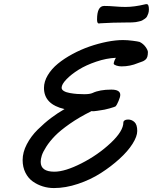

<svg xmlns="http://www.w3.org/2000/svg" viewBox="-20 -907 749 940"><path d="M704.1 -651.9Q704.1 -638.2 701.2 -628.9Q698.2 -619.6 691.7 -614.5Q685.1 -609.4 680.2 -607.2Q675.3 -605 666.5 -602.1Q665 -601.6 661.1 -600.3Q657.2 -599.1 655.3 -598.1Q617.2 -582 575.2 -582Q562.5 -582 550.5 -585.7Q538.6 -589.4 536.6 -594.7Q537.6 -607.4 547.4 -624Q501 -622.1 451.2 -605.2Q401.4 -588.4 365 -565.7Q328.6 -543 305.2 -518.6Q281.7 -494.1 281.7 -477.5Q281.7 -467.8 293 -461.2Q304.2 -454.6 322.8 -451.4Q341.3 -448.2 357.9 -447Q374.5 -445.8 392.6 -445.8Q419.9 -445.8 433.1 -451.7Q467.8 -468.3 524.9 -468.3Q568.8 -468.3 568.8 -442.4Q568.8 -432.1 560.3 -412.4Q551.8 -392.6 546.9 -387.2Q543.5 -383.8 516.1 -376.2Q488.8 -368.7 473.1 -367.2Q472.7 -367.2 470 -366.7Q467.3 -366.2 463.6 -365.7Q460 -365.2 457.5 -364.7Q434.6 -360.8 428.7 -363.3Q368.2 -333.5 321.5 -300.8Q274.9 -268.1 249 -241.5Q223.1 -214.8 206.5 -188.7Q189.9 -162.6 184.6 -145.5Q179.2 -128.4 179.2 -114.7Q179.2 -66.4 246.1 -66.4Q298.3 -66.4 378.9 -107.4Q459.5 -148.4 521.7 -206.8Q584 -265.1 584 -308.1Q584 -313.5 589.1 -316.9Q594.2 -320.3 598.9 -321Q603.5 -321.8 607.4 -321.8Q625 -321.8 638.4 -309.3Q651.9 -296.9 651.9 -265.6Q651.9 -239.3 628.9 -202.9Q606 -166.5 564.9 -129.2Q523.9 -91.8 473.6 -59.6Q423.3 -27.3 362.1 -6.8Q300.8 13.7 244.1 13.7Q215.8 13.7 189.7 5.6Q163.6 -2.4 140.9 -18.3Q118.2 -34.2 104.5 -61.5Q90.8 -88.9 90.8 -123.5Q90.8 -161.6 111.3 -200.9Q131.8 -240.2 164.8 -272.7Q197.8 -305.2 230.2 -329.6Q262.7 -354 295.9 -373Q195.3 -396 195.3 -476.6Q195.3 -507.8 213.9 -538.8Q232.4 -569.8 263.4 -595.2Q294.4 -620.6 334.7 -642.3Q375 -664.1 417.7 -679Q460.4 -693.8 503.4 -702.4Q546.4 -710.9 582 -710.9Q603.5 -710.9 629.6 -707.5Q655.8 -704.1 663.6 -701.7Q681.6 -692.9 692.9 -677Q704.1 -661.1 704.1 -651.9ZM598.1 -796.9Q533.7 -796.9 471.2 -793Q469.7 -793 467.8 -792.5Q465.8 -792 463.9 -792Q455.1 -792 455.1 -811.5Q455.1 -877.9 490.2 -877.9Q514.2 -877.9 542 -875.5Q569.8 -873 594.2 -873Q637.2 -873 689.9 -885.7Q691.9 -886.7 698.2 -886.7Q709 -886.7 709 -860.8Q709 -850.1 706.1 -841.3Q703.1 -832.5 699.7 -826.2Q696.3 -819.8 688.7 -814.9Q681.2 -810.1 676.3 -807.1Q671.4 -804.2 660.4 -802Q649.4 -799.8 644.8 -798.8Q640.1 -797.9 627.9 -797.4Q615.7 -796.9 612.8 -796.9Q609.9 -796.9 598.1 -796.9Z"/></svg>

Font: Yellowtail
Style: Regular
Weight: 400
Designer: Astigmatic (AOETI)
Foundry: Astigmatic (AOETI)
Version: Version 1.000